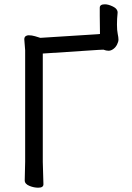

<svg xmlns="http://www.w3.org/2000/svg" viewBox="-20 -864 613 893"><path d="M527 -806V-805Q524 -776 524 -749.5Q524 -723 527.5 -706.5Q531 -690 531 -680Q531 -670 524.5 -657Q518 -644 507 -636Q496 -628 485 -628Q474 -628 461 -633Q449 -633 438 -632L179 -615V-111L182 -7Q182 9 158 9Q138 9 118 1Q95 -8 95 -25L97 -112V-630L93 -681Q93 -691 99 -695.5Q105 -700 113 -700Q128 -700 143 -695.5Q158 -691 161 -690Q164 -689 165.5 -688.5Q167 -688 168 -688L436 -705Q441 -706 445 -706Q445 -738 444 -790V-828Q444 -844 468 -844Q484 -844 505.5 -833.5Q527 -823 527 -806Z"/></svg>

Font: Moon Stars Kai
Style: Bold
Weight: 700
Designer: GuiWonder
Version: Version 1.101